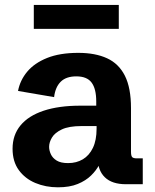

<svg xmlns="http://www.w3.org/2000/svg" viewBox="-20 -758 636 790"><path d="M218.3 12.7Q168 12.7 125.5 -5.1Q83 -22.9 57.4 -58.1Q31.7 -93.3 31.7 -146Q31.7 -202.6 64.5 -242.2Q97.2 -281.7 159.7 -302.5Q222.2 -323.2 310.5 -323.2H384.8L376 -310.1V-340.3Q376 -392.6 356.9 -418.2Q337.9 -443.8 293.9 -443.8Q252 -443.8 229.7 -421.6Q207.5 -399.4 202.6 -358.4L54.2 -383.8Q62.5 -427.7 92 -463.1Q121.6 -498.5 173.8 -519.5Q226.1 -540.5 302.2 -540.5Q372.1 -540.5 420.4 -518.3Q468.8 -496.1 493.9 -446.3Q519 -396.5 519 -313V-133.8Q519 -117.2 523.7 -111.8Q528.3 -106.4 543.5 -106.4H567.4V0H498Q440.9 0 411.4 -28.6Q381.8 -57.1 381.8 -110.8V-135.7L407.2 -126Q400.9 -105 388.7 -81.1Q376.5 -57.1 354.7 -35.9Q333 -14.6 299.8 -1Q266.6 12.7 218.3 12.7ZM260.3 -86.9Q294.4 -86.9 320.8 -102.5Q347.2 -118.2 362.3 -149.7Q377.4 -181.2 377.4 -228V-239.3H315.9Q263.7 -239.3 234.6 -225.6Q205.6 -211.9 193.8 -192.1Q182.1 -172.4 182.1 -153.8Q182.1 -139.2 189.2 -123.5Q196.3 -107.9 213.1 -97.4Q230 -86.9 260.3 -86.9ZM119.1 -639.2V-737.8H468.8V-639.2Z"/></svg>

Font: Schibsted Grotesk
Style: Bold
Weight: 700
Designer: Bakken & Baeck AS, Henrik Kongsvoll
Foundry: Schibsted ASA
Version: Version 1.100;gftools[0.9.25]